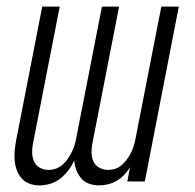

<svg xmlns="http://www.w3.org/2000/svg" viewBox="-20 -550 590 582"><path d="M100 12Q84 12 70 7Q56 2 46.5 -8.5Q37 -19 31.5 -33Q26 -47 24.5 -62.5Q23 -78 24.5 -93.5Q26 -109 29 -125L108 -530H161L80 -115Q77 -101 77.5 -86.5Q78 -72 83.5 -60Q89 -48 101 -41.5Q113 -35 128 -35Q139 -35 150 -39Q161 -43 170.5 -51.5Q180 -60 186.5 -70Q193 -80 198.5 -91Q204 -102 207 -113Q210 -124 212 -136L289 -530H341L260 -115Q257 -101 257.5 -86.5Q258 -72 263.5 -60Q269 -48 281.5 -41.5Q294 -35 308 -35Q320 -35 331 -39Q342 -43 351 -51.5Q360 -60 367 -70Q374 -80 379 -91Q384 -102 387 -113Q390 -124 392 -136L469 -530H522L419 0H366L374 -43Q367 -31 357 -20.5Q347 -10 334.5 -2.5Q322 5 308 8.5Q294 12 281 12Q265 12 250.5 7Q236 2 226.5 -9Q217 -20 211.5 -34Q206 -48 205 -64Q198 -48 187.5 -34Q177 -20 163 -9Q149 2 132.5 7Q116 12 100 12Z"/></svg>

Font: Lode Dark
Style: Italic
Weight: 400
Italic angle: -11°
Monospace: yes
Designer: Belleve Invis
Foundry: Belleve Invis
Version: Version 29.2.0; ttfautohint (v1.8.3)